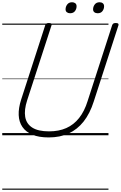

<svg xmlns="http://www.w3.org/2000/svg" viewBox="-20 -1205 1076 1710"><path d="M414 19Q326 19 268 -5.5Q210 -30 179.5 -74.5Q149 -119 146.5 -180.5Q144 -242 168 -317L383 -981Q386 -991 393 -995.5Q400 -1000 416 -1000Q430 -1000 436.5 -995Q443 -990 439 -980L222 -312Q194 -226 204.5 -164Q215 -102 267.5 -68.5Q320 -35 417 -35Q504 -35 570.5 -64.5Q637 -94 684.5 -154Q732 -214 760 -304L979 -981Q983 -991 989.5 -995.5Q996 -1000 1012 -1000Q1041 -1000 1035 -980L815 -301Q781 -194 725 -123Q669 -52 591.5 -16.5Q514 19 414 19ZM604 -1087Q587 -1087 575.5 -1096Q564 -1105 564 -1122Q564 -1146 579 -1165.5Q594 -1185 622 -1185Q639 -1185 650.5 -1176Q662 -1167 662 -1149Q662 -1125 647.5 -1106Q633 -1087 604 -1087ZM850 -1087Q832 -1087 820.5 -1096Q809 -1105 809 -1122Q809 -1146 824 -1165.5Q839 -1185 867 -1185Q884 -1185 895.5 -1176Q907 -1167 907 -1149Q907 -1125 892.5 -1106Q878 -1087 850 -1087ZM0 475H946V485H0ZM0 -20H946V0H0ZM0 -505H946V-500H0ZM0 -995H946V-985H0Z"/></svg>

Font: Playwrite CZ Guides
Style: Regular
Weight: 400
Designer: Veronika Burian, José Scaglione
Foundry: TypeTogether
Version: Version 1.003